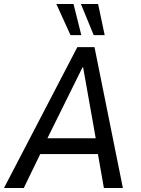

<svg xmlns="http://www.w3.org/2000/svg" viewBox="-33 -941 704 961"><path d="M-13 0 354 -705H440L582 0H487L451 -205L487 -170H137L186 -206L86 0ZM380 -604 193 -226 180 -249H470L450 -227L383 -604ZM436 -765 372 -921H458L491 -765ZM320 -765 249 -921H335L374 -765Z"/></svg>

Font: Nunito Sans 7pt Condensed Medium
Style: Italic
Weight: 500
Width: 3
Italic angle: -9°
Designer: Vernon Adams
Foundry: Vernon Adams
Version: Version 3.101;gftools[0.9.27]